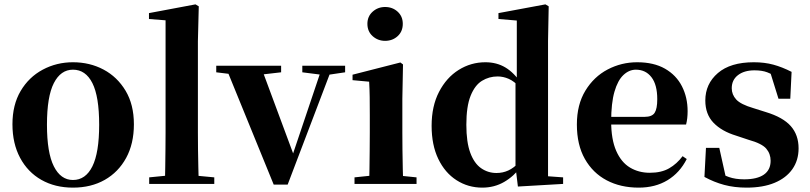

<svg xmlns="http://www.w3.org/2000/svg" viewBox="-20 -842 3708 879"><path d="M314 17Q232 17 169.5 -18.5Q107 -54 72 -119.5Q37 -185 37 -273Q37 -362 74.5 -425.5Q112 -489 175.5 -523Q239 -557 314 -557Q391 -557 454 -523.5Q517 -490 555 -426.5Q593 -363 593 -273Q593 -184 557.5 -119Q522 -54 459.5 -18.5Q397 17 314 17ZM314 -18Q372 -18 403 -80.5Q434 -143 434 -271Q434 -400 403 -461.5Q372 -523 314 -523Q258 -523 226.5 -461.5Q195 -400 195 -271Q195 -143 226.5 -80.5Q258 -18 314 -18Z M663 0V-30L774 -41H845L961 -30V0ZM735 0Q736 -36 736.5 -76.5Q737 -117 737.5 -158Q738 -199 738 -236V-749L662 -755V-782L875 -822L890 -813L886 -653V-236Q886 -199 886.5 -158Q887 -117 888 -76.5Q889 -36 890 0Z M1233 3 1011 -541H1173L1333 -110H1311L1317 -125L1457 -541H1504L1297 3ZM970 -511V-541H1267V-511L1163 -499H1068ZM1364 -511V-541H1560V-511L1479 -499H1458Z M1603 0V-30L1709 -41H1779L1887 -30V0ZM1670 0Q1671 -26 1671.5 -68Q1672 -110 1672.5 -156Q1673 -202 1673 -236V-313Q1673 -363 1672.5 -398Q1672 -433 1670 -468L1594 -475V-500L1813 -556L1825 -547L1822 -390V-236Q1822 -202 1822.5 -156Q1823 -110 1824 -68Q1825 -26 1826 0ZM1743 -655Q1710 -655 1686 -676.5Q1662 -698 1662 -733Q1662 -767 1686 -788.5Q1710 -810 1743 -810Q1777 -810 1800.5 -788.5Q1824 -767 1824 -733Q1824 -698 1800.5 -676.5Q1777 -655 1743 -655Z M2188 17Q2123 17 2070 -17Q2017 -51 1986.5 -114.5Q1956 -178 1956 -266Q1956 -356 1990 -421.5Q2024 -487 2080 -522Q2136 -557 2202 -557Q2254 -557 2294 -533Q2334 -509 2368 -458H2377L2359 -443Q2334 -470 2309 -481Q2284 -492 2258 -492Q2219 -492 2186.5 -472Q2154 -452 2134.5 -403.5Q2115 -355 2115 -271Q2115 -191 2133 -142.5Q2151 -94 2182.5 -72Q2214 -50 2253 -50Q2282 -50 2307 -61.5Q2332 -73 2356 -98L2377 -80H2366Q2333 -35 2288 -9Q2243 17 2188 17ZM2351 12 2340 -79V-81V-464L2346 -476V-748L2262 -755V-782L2477 -822L2492 -813L2489 -655V-35L2558 -30V0Z M2904 17Q2821 17 2757.5 -16.5Q2694 -50 2657.5 -114.5Q2621 -179 2621 -272Q2621 -363 2660 -427Q2699 -491 2762 -524Q2825 -557 2897 -557Q2973 -557 3024.5 -527.5Q3076 -498 3102 -447Q3128 -396 3128 -333Q3128 -299 3121 -272H2685V-307H2931Q2965 -307 2977 -325.5Q2989 -344 2989 -388Q2989 -454 2962.5 -488.5Q2936 -523 2891 -523Q2860 -523 2834 -498.5Q2808 -474 2793 -422Q2778 -370 2778 -286Q2778 -204 2801 -151.5Q2824 -99 2864 -75Q2904 -51 2955 -51Q3008 -51 3043.5 -71.5Q3079 -92 3105 -127L3124 -114Q3092 -51 3036 -17Q2980 17 2904 17Z M3398 17Q3342 17 3295.5 4.5Q3249 -8 3205 -32L3212 -165H3273L3305 -21L3254 -28V-64Q3287 -42 3317 -31.5Q3347 -21 3387 -21Q3446 -21 3477 -42.5Q3508 -64 3508 -106Q3508 -138 3488 -161.5Q3468 -185 3407 -202L3350 -221Q3284 -241 3246.5 -280Q3209 -319 3209 -382Q3209 -458 3266.5 -507.5Q3324 -557 3431 -557Q3480 -557 3520.5 -546Q3561 -535 3604 -513L3598 -390H3544L3501 -528L3546 -512V-482Q3516 -502 3492.5 -511Q3469 -520 3434 -520Q3387 -520 3358.5 -498Q3330 -476 3330 -438Q3330 -409 3350.5 -386.5Q3371 -364 3429 -347L3486 -329Q3565 -305 3600.5 -264.5Q3636 -224 3636 -163Q3636 -108 3607.5 -67.5Q3579 -27 3526 -5Q3473 17 3398 17Z"/></svg>

Font: Noto Serif TC ExtraBold
Style: Regular
Weight: 800
Designer: Ryoko NISHIZUKA 西塚涼子 (kana & ideographs); Frank Grießhammer (Latin, Greek & Cyrillic); Wenlong ZHANG 张文龙 (bopomofo); San
Foundry: Adobe
Version: Version 2.002-H1;hotconv 1.1.0;makeotfexe 2.6.0